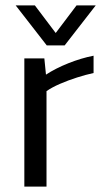

<svg xmlns="http://www.w3.org/2000/svg" viewBox="-20 -690 396 710"><path d="M153 -522 38 -670H109L186 -568L263 -670H334L219 -522ZM70 0V-474H144L150 -414Q185 -437 232.5 -456Q280 -475 326 -484V-420Q298 -414 265 -403.5Q232 -393 202 -380Q172 -367 152 -353V0Z"/></svg>

Font: Kanit Light
Style: Regular
Weight: 300
Designer: Katatrad Team
Foundry: CadsonDemak
Version: Version 2.000; ttfautohint (v1.8.3)